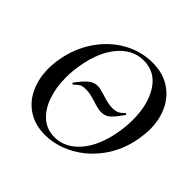

<svg xmlns="http://www.w3.org/2000/svg" viewBox="-162 -801 977 977"><g transform="rotate(45 327.0 -312.0)"><path d="M201 -270Q199 -270 196.5 -272.5Q194 -275 195 -277Q219 -310 243 -332.5Q267 -355 298 -355Q311 -355 351 -343Q399 -327 428 -327Q451 -327 465 -334Q479 -341 494 -357H496Q499 -357 501 -354.5Q503 -352 501 -350Q469 -304 449.5 -288Q430 -272 404 -272Q381 -272 342 -285Q324 -291 304.5 -295.5Q285 -300 269 -300Q243 -300 232 -294Q221 -288 202 -270ZM56 -240Q56 -278 63 -313Q79 -405 129.5 -479Q180 -553 253.5 -594.5Q327 -636 410 -636Q482 -636 534 -603.5Q586 -571 613.5 -514Q641 -457 641 -385Q641 -357 634 -313Q617 -216 564 -142.5Q511 -69 436 -28.5Q361 12 282 12Q212 12 161 -20.5Q110 -53 83 -110.5Q56 -168 56 -240ZM536 -260Q545 -311 545 -358Q545 -470 499 -541Q453 -612 371 -612Q293 -612 236.5 -546Q180 -480 160 -366Q151 -318 151 -271Q151 -199 171.5 -140.5Q192 -82 231 -48Q270 -14 325 -14Q401 -14 458 -79.5Q515 -145 536 -260Z"/></g></svg>

Font: Cormorant Garamond SemiBold
Style: Italic
Weight: 600
Italic angle: -10°
Designer: Christian Thalmann (Catharsis Fonts)
Foundry: Catharsis Fonts
Version: Version 4.000